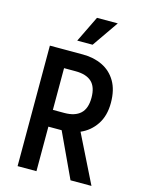

<svg xmlns="http://www.w3.org/2000/svg" viewBox="-133 -984 799 1062"><g transform="rotate(15 267.0 -453.0)"><path d="M75 0V-690H265Q327 -690 376.5 -666Q426 -642 454.5 -593.5Q483 -545 483 -471Q483 -397 449.5 -347Q416 -297 362 -274L498 0H378L259 -255H183V0ZM183 -351H249Q309 -351 340.5 -380Q372 -409 372 -471Q372 -533 341 -561.5Q310 -590 249 -590H183ZM214 -756 287 -906H406L302 -756Z"/></g></svg>

Font: Radio Canada Condensed Medium
Style: Regular
Weight: 500
Width: 3
Designer: Charles Daoud, Etienne Aubert Bonn, Alexandre Saumier Demers, Jacques Le Bailly
Foundry: Radio-Canada
Version: Version 2.104; ttfautohint (v1.8.4.7-5d5b);gftools[0.9.28.de